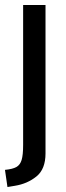

<svg xmlns="http://www.w3.org/2000/svg" viewBox="-32 -510 264 772"><path d="M-12 173Q19 170 34 161.5Q49 153 55 133Q61 113 61 73V-490H151V107Q151 170 114.5 199.5Q78 229 28 237L-2 242Z"/></svg>

Font: Cabin
Style: Regular
Weight: 400
Designer: Pablo Impallari
Foundry: Pablo Impallari. http://www.impallari.com Igino Marini. http://www.ikern.com
Version: Version 2.200